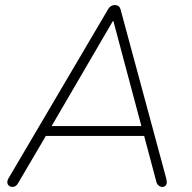

<svg xmlns="http://www.w3.org/2000/svg" viewBox="-20 -731 756 757"><path d="M29 6Q21 6 15.5 1.5Q10 -3 9 -10.5Q8 -18 13 -27L407 -696Q412 -704 418.5 -707.5Q425 -711 433 -711Q450 -711 455 -695L635 -29Q640 -10 635 -2Q630 6 620 6Q612 6 605 0Q598 -6 596 -16L546 -204L570 -195H134L166 -204L52 -10Q48 -2 42 2Q36 6 29 6ZM427 -648H425L180 -228L157 -234H559L539 -228Z"/></svg>

Font: Nunito Variable Extra Light
Style: Italic
Weight: 200
Italic angle: -9°
Designer: Vernon Adams
Foundry: Vernon Adams
Version: Version 3.602